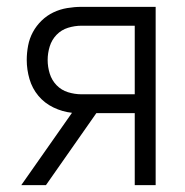

<svg xmlns="http://www.w3.org/2000/svg" viewBox="-20 -540 540 560"><path d="M42 0 190 -211Q162 -214 136 -226.5Q110 -239 92 -260.5Q74 -282 66 -309.5Q58 -337 58 -365Q58 -386 62 -407Q66 -428 76 -446.5Q86 -465 101.5 -480Q117 -495 136 -504Q155 -513 176 -516.5Q197 -520 218 -520H434V0H373V-210H261L114 0ZM218 -265H373V-465H218Q198 -465 178.5 -459Q159 -453 145 -438.5Q131 -424 125 -404.5Q119 -385 119 -365Q119 -345 125 -325.5Q131 -306 145 -291.5Q159 -277 178.5 -271Q198 -265 218 -265Z"/></svg>

Font: Iosevka SS18 Light
Style: Regular
Weight: 300
Monospace: yes
Designer: Belleve Invis
Foundry: Belleve Invis
Version: Version 25.1.1; ttfautohint (v1.8.4)